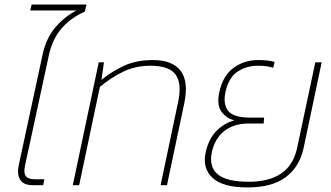

<svg xmlns="http://www.w3.org/2000/svg" viewBox="-20 -814 1456 844"><path d="M124 0Q84 0 69 -23.5Q54 -47 62 -86L167 -573Q183 -647 223.5 -694Q264 -741 316 -768H113L119 -794H360L353 -763Q290 -735 250.5 -689Q211 -643 195 -572L90 -86Q83 -55 93 -40.5Q103 -26 134 -26H175L170 0Z M300 0 414 -540H437L426 -463Q473 -501 526.5 -525.5Q580 -550 653 -550Q737 -550 773.5 -503.5Q810 -457 790 -360L714 0H686L763 -366Q780 -444 753 -484.5Q726 -525 641 -525Q576 -525 522 -499Q468 -473 419 -432L328 0Z M1068 10Q960 10 914.5 -32Q869 -74 884 -144Q897 -203 930.5 -237.5Q964 -272 1010 -285Q975 -294 953.5 -323Q932 -352 944 -409Q960 -482 1007 -516Q1054 -550 1114 -550Q1138 -550 1155 -548Q1172 -546 1187 -542L1181 -516Q1154 -525 1115 -525Q1063 -525 1024 -499Q985 -473 971 -409Q960 -357 982.5 -327Q1005 -297 1082 -297H1141L1139 -271H1072Q1008 -271 966 -238Q924 -205 911 -144Q898 -80 937.5 -47.5Q977 -15 1074 -15Q1163 -15 1217 -52Q1271 -89 1287 -168L1366 -540H1394L1315 -165Q1297 -81 1236.5 -35.5Q1176 10 1068 10Z"/></svg>

Font: Kanit Thin
Style: Italic
Weight: 250
Italic angle: -12°
Designer: Katatrad Team
Foundry: CadsonDemak
Version: Version 2.000; ttfautohint (v1.8.3)